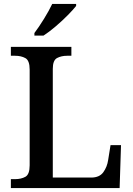

<svg xmlns="http://www.w3.org/2000/svg" viewBox="-20 -951 672 971"><path d="M35 0V-45H56Q87 -45 108.5 -57Q130 -69 130 -115V-599Q130 -645 108.5 -657Q87 -669 56 -669H35V-714H341V-669H320Q290 -669 268.5 -657.5Q247 -646 247 -603V-53H441Q483 -53 502.5 -80Q522 -107 527 -142L539 -217H592L585 0ZM154 -784Q176 -813 202 -855Q228 -897 244 -931H365V-921Q352 -904 323.5 -875Q295 -846 261.5 -817.5Q228 -789 200 -771H154Z"/></svg>

Font: Noto Serif Toto Medium
Style: Regular
Weight: 500
Designer: Monotype Design Team
Foundry: Monotype Imaging Inc.
Version: Version 2.001; ttfautohint (v1.8.4.7-5d5b)